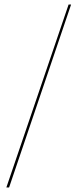

<svg xmlns="http://www.w3.org/2000/svg" viewBox="-20 -772 334 844"><path d="M8 52 281.5 -752H292.5L20 52Z"/></svg>

Font: Imbue 100pt Medium
Style: Regular
Weight: 500
Designer: Tyler Finck
Foundry: Etcetera Type Company
Version: Version 1.102; ttfautohint (v1.8.3)